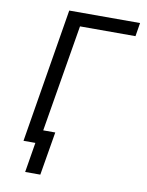

<svg xmlns="http://www.w3.org/2000/svg" viewBox="-97 -803 793 1036"><g transform="rotate(10 300.0 -285.5)"><path d="M114 164 141 0H76L197 -735H585L573 -661H269L171 -74H237L197 164Z"/></g></svg>

Font: Iosevka Curly Extended Oblique
Style: Regular
Weight: 400
Width: 7
Italic angle: -9°
Monospace: yes
Designer: Belleve Invis
Foundry: Belleve Invis
Version: Version 11.1.0; ttfautohint (v1.8.3)